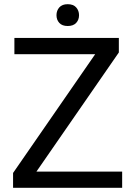

<svg xmlns="http://www.w3.org/2000/svg" viewBox="-20 -891 639 911"><path d="M152.8 -76.7H559.6V0H42V-70.3L431.6 -633.8H48.3V-710.9H543.9V-642.1ZM248 -818.8Q248 -840.8 261.5 -856Q274.9 -871.1 301.3 -871.1Q327.6 -871.1 341.3 -856Q355 -840.8 355 -818.8Q355 -796.9 341.3 -782.2Q327.6 -767.6 301.3 -767.6Q274.9 -767.6 261.5 -782.2Q248 -796.9 248 -818.8Z"/></svg>

Font: RobotoInd
Style: Regular
Weight: 400
Designer: Google
Version: Version 2.001101; 2014